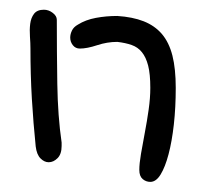

<svg xmlns="http://www.w3.org/2000/svg" viewBox="-20 -346 411 391"><path d="M138.7 -295.9Q154.3 -305.7 175.3 -309.6Q196.3 -313.5 218.8 -313.5Q250 -311.5 272.5 -302.7Q294.9 -293.9 309.6 -276.9Q324.2 -259.8 331.1 -232.9Q337.9 -206.1 337.9 -167Q337.9 -127 334 -92.3Q330.1 -57.6 323.2 -31.7Q316.4 -5.9 307.1 9.3Q297.9 24.4 286.1 24.4Q277.3 24.4 270.5 18.6Q263.7 12.7 263.7 0Q263.7 -12.7 267.1 -32.7Q270.5 -52.7 274.9 -75.7Q279.3 -98.6 282.7 -122.6Q286.1 -146.5 286.1 -167Q286.1 -195.3 281.7 -212.4Q277.3 -229.5 269 -239.7Q260.7 -250 248 -254.4Q235.4 -258.8 218.8 -260.7Q198.2 -260.7 177.7 -253.9Q157.2 -247.1 142.6 -247.1Q133.8 -247.1 128.4 -253.9Q123 -260.7 123 -269.5Q123 -276.4 126.5 -283.7Q129.9 -291 138.7 -295.9ZM95.7 -305.7Q95.7 -241.2 96.7 -175.3Q97.7 -109.4 105.5 -55.7V-48.8Q105.5 -32.2 97.2 -23.9Q88.9 -15.6 79.1 -15.6Q70.3 -15.6 62.5 -23.4Q54.7 -31.2 52.7 -47.9Q47.9 -94.7 44.9 -144.5Q42 -194.3 42 -247.1Q42 -257.8 41 -271.5Q40 -285.2 41.5 -297.4Q43 -309.6 49.3 -317.9Q55.7 -326.2 69.3 -326.2Q79.1 -326.2 87.4 -319.8Q95.7 -313.5 95.7 -305.7Z"/></svg>

Font: Hi Melody
Style: Regular
Weight: 400
Designer: YoonDesign Inc.
Foundry: YoonDesign Inc.
Version: Version 3.00